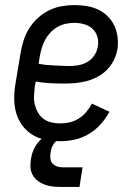

<svg xmlns="http://www.w3.org/2000/svg" viewBox="-20 -548 540 756"><path d="M218 8Q189 8 160 2.5Q131 -3 107.5 -17.5Q84 -32 67.5 -54.5Q51 -77 43.5 -104Q36 -131 36 -160.5Q36 -190 41 -219L61 -339Q65 -364 73 -389Q81 -414 95 -436.5Q109 -459 129.5 -477.5Q150 -496 173.5 -507.5Q197 -519 222.5 -523.5Q248 -528 273 -528Q298 -528 322 -524Q346 -520 367 -510Q388 -500 404.5 -483.5Q421 -467 430.5 -446Q440 -425 443 -401Q446 -377 442 -352Q438 -331 427.5 -310Q417 -289 400.5 -272.5Q384 -256 363 -245Q342 -234 320.5 -228.5Q299 -223 277 -221Q255 -219 234 -219Q205 -219 176.5 -220.5Q148 -222 121 -227L117 -208Q115 -190 114 -171.5Q113 -153 117 -136.5Q121 -120 129.5 -105Q138 -90 151.5 -80Q165 -70 182.5 -66Q200 -62 218 -62Q236 -62 255 -66.5Q274 -71 290.5 -81.5Q307 -92 320 -107.5Q333 -123 342 -140L411 -108Q397 -82 376.5 -59Q356 -36 330 -20.5Q304 -5 275 1.5Q246 8 218 8ZM251 -288Q270 -288 288 -291Q306 -294 323 -303.5Q340 -313 351 -329.5Q362 -346 365 -364Q369 -384 363.5 -403Q358 -422 344.5 -434.5Q331 -447 312 -452.5Q293 -458 273 -458Q256 -458 239.5 -454.5Q223 -451 207.5 -442.5Q192 -434 179.5 -421Q167 -408 158.5 -392.5Q150 -377 145 -360.5Q140 -344 137 -328L132 -297Q147 -294 161.5 -292.5Q176 -291 191 -290.5Q206 -290 221 -289Q236 -288 251 -288ZM218 188Q201 188 185 186Q169 184 154.5 178.5Q140 173 128 163.5Q116 154 108.5 140.5Q101 127 100 110.5Q99 94 102 78Q105 56 115.5 35Q126 14 144 -1.5Q162 -17 184.5 -23.5Q207 -30 229 -30L224 0Q215 0 206 5Q197 10 191.5 18.5Q186 27 183 36Q180 45 179 54Q177 66 178.5 77.5Q180 89 188 97Q196 105 207 108Q218 111 230 111H305L293 188Z"/></svg>

Font: Iosevka Gothic
Style: Italic
Weight: 400
Italic angle: -9°
Monospace: yes
Designer: Belleve Invis
Foundry: Belleve Invis
Version: Version 15.5.1; ttfautohint (v1.8.4)